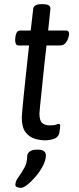

<svg xmlns="http://www.w3.org/2000/svg" viewBox="-20 -670 382 925"><path d="M185 -650Q206 -650 214.5 -644.5Q223 -639 223 -628L212 -523H297Q306 -523 309.5 -518.5Q313 -514 313 -504Q313 -502 309.5 -489Q306 -476 296.5 -463.5Q287 -451 268 -451H204Q204 -451 201.5 -428.5Q199 -406 195 -370.5Q191 -335 187 -294.5Q183 -254 179 -216.5Q175 -179 172.5 -153.5Q170 -128 170 -123Q170 -88 184 -77Q198 -66 218 -66Q241 -66 249.5 -69.5Q258 -73 263 -73Q270 -73 270 -64Q270 -63 269 -51.5Q268 -40 265 -27Q260 -8 239.5 -1Q219 6 197 6Q174 6 148 -1.5Q122 -9 103.5 -32.5Q85 -56 85 -104Q85 -112 87.5 -140Q90 -168 94 -207Q98 -246 102.5 -288.5Q107 -331 111 -368Q115 -405 117.5 -428Q120 -451 120 -451H70Q60 -451 56.5 -458.5Q53 -466 53 -478Q53 -484 54.5 -494.5Q56 -505 61 -514Q66 -523 78 -523H128L140 -628Q143 -650 181 -650ZM164 51Q183 51 192 58.5Q201 66 201 79Q201 101 187.5 127.5Q174 154 153.5 178.5Q133 203 113 219Q93 235 81 235Q73 235 63.5 232Q54 229 54 220Q54 204 68 184.5Q82 165 96.5 140Q111 115 111 83Q111 69 123 60Q135 51 155 51Z"/></svg>

Font: Asap VF Beta
Style: Italic
Weight: 400
Italic angle: -6°
Designer: Pablo Cosgaya
Foundry: Pablo Cosgaya
Version: Version 1.007